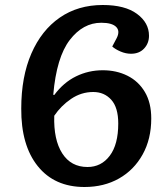

<svg xmlns="http://www.w3.org/2000/svg" viewBox="-20 -735 665 768"><path d="M318 13Q198 13 131 -70.5Q64 -154 65 -301Q65 -428 105.5 -521Q146 -614 219 -664.5Q292 -715 391 -715Q480 -715 528 -679.5Q576 -644 576 -592Q576 -562 556.5 -541Q537 -520 504 -520Q483 -520 462 -529Q441 -538 429 -549L447 -583Q461 -611 444.5 -627.5Q428 -644 385 -644Q312 -644 259 -575Q206 -506 193 -356L197 -355Q234 -405 284 -429.5Q334 -454 391 -454Q446 -454 490 -432Q534 -410 559.5 -367Q585 -324 585 -261Q585 -179 550.5 -117Q516 -55 456 -21Q396 13 318 13ZM330 -67Q385 -67 419 -112Q453 -157 453 -241Q453 -305 425 -336Q397 -367 353 -367Q305 -367 264.5 -339.5Q224 -312 197 -272Q194 -176 229 -121.5Q264 -67 330 -67Z"/></svg>

Font: Literata 7pt SemiBold
Style: Italic
Weight: 600
Italic angle: -2°
Designer: Latin by Veronika Burian and Jose Scaglione. Greek by Irene Vlachou. Cyrillic by Vera Evstafieva
Foundry: TypeTogether
Version: Version 3.002